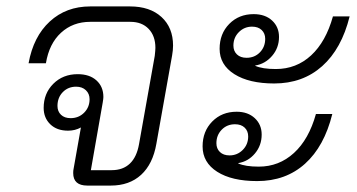

<svg xmlns="http://www.w3.org/2000/svg" viewBox="-20 -578 1112 598"><path d="M519 -436Q519 -422 516 -405L467 -130Q456 -67 419.5 -33.5Q383 0 325 0H252Q208 0 208 -39Q208 -47 209 -51L232 -181Q214 -171 192 -171Q157 -171 136.5 -191Q116 -211 116 -242Q116 -287 146 -317Q176 -347 222 -347Q259 -347 280.5 -327.5Q302 -308 302 -276Q302 -271 300 -259L263 -48H328Q363 -48 384.5 -68.5Q406 -89 413 -129L462 -404Q464 -422 464 -429Q464 -466 443 -488Q422 -510 386 -510H261Q207 -510 170 -476Q133 -442 123 -381H69Q84 -464 135 -511Q186 -558 261 -558H385Q447 -558 483 -525Q519 -492 519 -436ZM259 -269Q259 -286 247.5 -297Q236 -308 217 -308Q192 -308 175.5 -291Q159 -274 159 -248Q159 -231 170 -220.5Q181 -210 200 -210Q225 -210 242 -227Q259 -244 259 -269Z M664 -426Q664 -473 694 -503.5Q724 -534 770 -534Q806 -534 827.5 -514Q849 -494 849 -463Q849 -429 827.5 -404Q806 -379 775 -374V-373Q797 -363 839 -363Q903 -363 949 -405.5Q995 -448 1017 -527H1069Q1044 -426 983.5 -372Q923 -318 834 -318Q756 -318 710 -347Q664 -376 664 -426ZM806 -457Q806 -474 795 -484.5Q784 -495 765 -495Q741 -495 724 -478Q707 -461 707 -436Q707 -419 718 -408.5Q729 -398 748 -398Q773 -398 789.5 -415Q806 -432 806 -457ZM611 -122Q611 -169 641 -199.5Q671 -230 717 -230Q752 -230 773.5 -210Q795 -190 795 -159Q795 -125 774 -100Q753 -75 722 -70V-69Q744 -59 786 -59Q849 -59 895.5 -101.5Q942 -144 964 -223H1015Q990 -122 930 -68Q870 -14 781 -14Q702 -14 656.5 -43Q611 -72 611 -122ZM753 -153Q753 -170 742 -180.5Q731 -191 712 -191Q687 -191 670.5 -174Q654 -157 654 -132Q654 -115 665 -104.5Q676 -94 695 -94Q719 -94 736 -111Q753 -128 753 -153Z"/></svg>

Font: Bai Jamjuree Light
Style: Italic
Weight: 300
Italic angle: -10°
Version: Version 1.000; ttfautohint (v1.6)